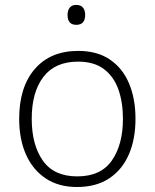

<svg xmlns="http://www.w3.org/2000/svg" viewBox="-20 -747 626 777"><path d="M528.3 -266.1Q528.3 -184.1 501.5 -122.1Q474.6 -60.1 421.9 -25.1Q369.1 9.8 291.5 9.8Q217.3 9.8 165 -24.9Q112.8 -59.6 85.2 -121.6Q57.6 -183.6 57.6 -266.1Q57.6 -394.5 120.8 -467.8Q184.1 -541 296.4 -541Q373.5 -541 425 -505.9Q476.6 -470.7 502.4 -408.9Q528.3 -347.2 528.3 -266.1ZM108.4 -266.1Q108.4 -161.1 153.3 -97.2Q198.2 -33.2 292.5 -33.2Q388.2 -33.2 432.9 -97.7Q477.5 -162.1 477.5 -266.1Q477.5 -333 459 -385.3Q440.4 -437.5 400.4 -467.5Q360.4 -497.6 295.9 -497.6Q203.1 -497.6 155.8 -436Q108.4 -374.5 108.4 -266.1ZM288.6 -727.1Q307.1 -727.1 315.9 -716.1Q324.7 -705.1 324.7 -686.5Q324.7 -646.5 288.6 -646.5Q253.4 -646.5 253.4 -686.5Q253.4 -705.1 262.2 -716.1Q271 -727.1 288.6 -727.1Z"/></svg>

Font: Open Sans Light
Style: Regular
Weight: 300
Designer: Monotype Design Team
Foundry: Monotype Imaging Inc.
Version: Version 3.000; ttfautohint (v1.8.4)